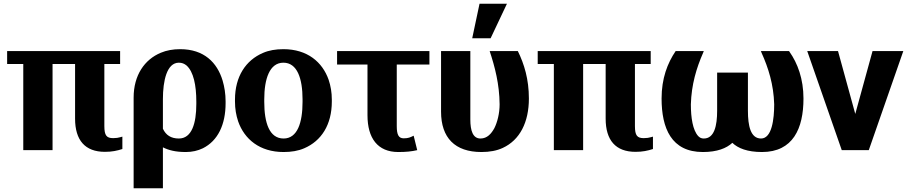

<svg xmlns="http://www.w3.org/2000/svg" viewBox="-20 -800 4833 1023"><path d="M18 -459H104V0H260V-459H380V-168C380 -53 433 9 539 9C577 9 604 3 632 -6V-72L621 -69C612 -66 598 -64 583 -64C548 -64 536 -78 536 -128V-459H620V-528H18Z M692 203H848V-15C878 0 914 10 970 10C1004 10 1034 3 1061 -10C1141 -50 1182 -136 1182 -250V-260C1182 -300 1176 -337 1166 -371C1137 -467 1067 -538 940 -538C902 -538 868 -532 837 -519C750 -483 692 -399 692 -280ZM848 -114V-272C848 -370 869 -466 933 -466C949 -466 962 -461 974 -451C1011 -418 1026 -346 1026 -259V-246C1026 -143 1002 -62 933 -62C891 -62 864 -80 848 -114Z M1232 -259C1232 -220 1238 -186 1249 -153C1282 -59 1363 10 1491 10C1532 10 1569 4 1601 -10C1692 -49 1748 -135 1748 -259V-269C1748 -308 1742 -342 1731 -375C1698 -469 1618 -538 1490 -538C1449 -538 1413 -532 1381 -518C1290 -479 1232 -393 1232 -269ZM1388 -257V-271C1388 -379 1416 -466 1490 -466C1564 -466 1592 -381 1592 -271V-257C1592 -147 1565 -62 1491 -62C1415 -62 1388 -146 1388 -257Z M1776 -456H1938V-186C1938 -64 1992 10 2102 10C2143 10 2173 7 2203 0L2184 -77C2166 -68 2155 -63 2131 -63C2104 -63 2094 -82 2094 -128V-456H2268V-528H1776Z M2330 -205C2330 -66 2404 10 2545 10C2589 10 2627 3 2659 -12C2750 -54 2798 -149 2798 -275C2798 -378 2773 -459 2739 -528H2589C2617 -443 2641 -352 2642 -244C2642 -196 2630 -149 2614 -117C2598 -88 2576 -62 2540 -62C2499 -62 2486 -105 2486 -163V-528H2330ZM2496 -596H2594L2681 -780H2535Z M2845 -459H2931V0H3087V-459H3207V-168C3207 -53 3260 9 3366 9C3404 9 3431 3 3459 -6V-72L3448 -69C3439 -66 3425 -64 3410 -64C3375 -64 3363 -78 3363 -128V-459H3447V-528H2845Z M3505 -275C3505 -117 3557 10 3725 10C3801 10 3851 -10 3882 -39C3912 -10 3962 10 4040 10C4205 10 4261 -115 4261 -275C4261 -379 4230 -463 4186 -525L4184 -528H4034L4038 -518C4074 -438 4102 -350 4105 -244C4105 -166 4093 -62 4035 -62C3979 -62 3965 -130 3965 -210V-413H3801V-210C3801 -130 3786 -62 3730 -62C3717 -62 3709 -66 3700 -75C3671 -107 3661 -173 3661 -244C3664 -350 3691 -438 3726 -518L3730 -528H3580C3536 -463 3505 -382 3505 -275Z M4281 -528 4465 0H4609L4793 -528H4629L4537 -193L4445 -528Z"/></svg>

Font: Aerodynamic
Style: Bd
Weight: 500
Designer: Google
Version: Version 2.000980; 2014